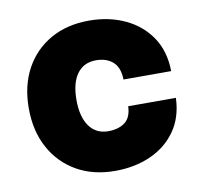

<svg xmlns="http://www.w3.org/2000/svg" viewBox="-65 -587 705 672"><g transform="rotate(-10 287.5 -251.0)"><path d="M32 -252Q32 -332 64.5 -391.8Q97 -451.5 155.5 -484.8Q214 -518 292.5 -518Q363 -518 420 -491.5Q477 -465 510.8 -415Q544.5 -365 545.5 -294H376Q375 -337.5 352.2 -357.2Q329.5 -377 292.5 -377Q249 -377 225.2 -344.5Q201.5 -312 201.5 -252Q201.5 -191.5 225.5 -158.2Q249.5 -125 292.5 -125Q329 -125 351.8 -142Q374.5 -159 376 -199H545.5Q543 -130 509 -82Q475 -34 418.8 -9Q362.5 16 292.5 16Q214.5 16 156 -17.5Q97.5 -51 64.8 -111.2Q32 -171.5 32 -252Z"/></g></svg>

Font: Overused Grotesk ExtraBold
Style: Regular
Weight: 800
Version: Version 0.004